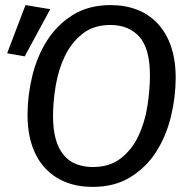

<svg xmlns="http://www.w3.org/2000/svg" viewBox="-20 -721 755 753"><path d="M669 -416Q669 -341 650.5 -264.5Q632 -188 593 -126.5Q554 -65 492 -26.5Q430 12 343 12Q286 12 239.5 -6Q193 -24 159 -59.5Q125 -95 106.5 -148Q88 -201 88 -271Q88 -346 106.5 -422.5Q125 -499 164 -561Q203 -623 265 -662Q327 -701 414 -701Q471 -701 517.5 -683Q564 -665 598 -629Q632 -593 650.5 -539.5Q669 -486 669 -416ZM344 -66Q411 -66 454.5 -100.5Q498 -135 523 -188Q548 -241 558 -304.5Q568 -368 568 -425Q568 -531 526.5 -577Q485 -623 413 -623Q347 -623 303.5 -588.5Q260 -554 234.5 -501Q209 -448 198.5 -385Q188 -322 188 -266Q188 -212 199 -174Q210 -136 230.5 -112Q251 -88 280 -77Q309 -66 344 -66ZM8 -512 80 -701 177 -685 77 -500Z"/></svg>

Font: Yekcdsyqcyvpieeyorgstswgcgt
Style: Regular
Weight: 400
Italic angle: -8°
Designer: Carrois Corporate & Edenspiekermann
Foundry: Carrois Corporate GbR & Edenspiekermann AG
Version: Version 2.001